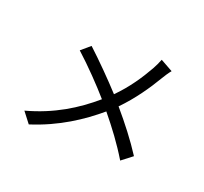

<svg xmlns="http://www.w3.org/2000/svg" viewBox="-158 -984 1316 1240"><g transform="rotate(30 500.0 -364.5)"><path d="M810 -728 718 -760C714 -738 705 -706 698 -686C668 -601 627 -506 562 -413C483 -474 367 -556 281 -611L229 -548C325 -488 437 -406 511 -346C412 -225 289 -114 114 -32L183 31C357 -60 481 -179 575 -292C661 -218 737 -147 811 -62L874 -131C803 -208 717 -286 627 -360C694 -457 744 -567 777 -655C785 -676 799 -710 810 -728Z"/></g></svg>

Font: Source Han Sans HK
Style: Regular
Weight: 400
Designer: Ryoko NISHIZUKA 西塚涼子 (kana, bopomofo & ideographs); Paul D. Hunt (Latin, Greek & Cyrillic); Sandoll Communications 산돌커뮤니
Foundry: Adobe
Version: Version 2.000;hotconv 1.0.107;makeotfexe 2.5.65593